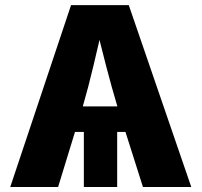

<svg xmlns="http://www.w3.org/2000/svg" viewBox="-20 -748 806 768"><path d="M448.7 -271.5V0H315.4V-271.5ZM21 0 264.2 -727.5H495.1L745.1 0H551.8L450.7 -318.4Q426.8 -397.9 403.8 -486.6Q380.9 -575.2 357.9 -671.4H397.5Q375 -574.7 354 -485.8Q333 -397 310.1 -318.4L212.4 0ZM186.5 -220.2V-322.3H580.1V-220.2Z"/></svg>

Font: Inter 16pt ExtraBold
Style: Regular
Weight: 800
Version: Version 4.001;git-66647c0bb